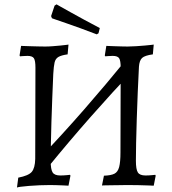

<svg xmlns="http://www.w3.org/2000/svg" viewBox="-20 -851 793 883"><path d="M200 -81 163 -124Q267 -233 366.5 -347Q466 -461 563 -580L601 -537Q497 -427 397 -313.5Q297 -200 200 -81ZM58 12 64 -34Q111 -43 126 -60.5Q141 -78 142 -120L143 -540Q143 -572 136 -583Q129 -594 106 -594Q97 -594 84.5 -593Q72 -592 72 -592L70 -596L77 -640Q77 -640 88.5 -639.5Q100 -639 118 -638.5Q136 -638 155 -637.5Q174 -637 188 -637Q204 -637 222.5 -638.5Q241 -640 257.5 -641.5Q274 -643 284.5 -644.5Q295 -646 295 -646L291 -601Q262 -597 248.5 -589Q235 -581 231 -563.5Q227 -546 225 -511Q223 -460 220.5 -403Q218 -346 216.5 -290Q215 -234 214 -187.5Q213 -141 213 -112Q213 -72 222 -58Q231 -44 257 -44Q272 -44 287 -45.5Q302 -47 302 -47L304 -43L295 3Q295 3 287 2.5Q279 2 266 1.5Q253 1 238 0.5Q223 0 210 0Q188 0 162.5 1Q137 2 113 4Q89 6 74 8Q59 10 58 12ZM687 3Q687 3 665.5 2Q644 1 615 0.5Q586 0 564 0Q551 0 531.5 0.5Q512 1 493 1Q474 1 461.5 1.5Q449 2 449 2L458 -43Q490 -44 506 -52Q522 -60 528 -83Q534 -106 534 -150L535 -540Q535 -572 528 -583Q521 -594 498 -594Q489 -594 476.5 -593Q464 -592 464 -592L462 -596L469 -640Q469 -640 479.5 -639.5Q490 -639 506 -638.5Q522 -638 538.5 -637.5Q555 -637 567 -637Q585 -637 606 -638.5Q627 -640 645.5 -641.5Q664 -643 675.5 -644.5Q687 -646 687 -646L683 -601Q646 -596 633.5 -584.5Q621 -573 619 -544Q616 -489 613.5 -427Q611 -365 609 -304.5Q607 -244 606 -193.5Q605 -143 605 -112Q605 -72 614 -58Q623 -44 649 -44Q664 -44 679 -45.5Q694 -47 694 -47L696 -43ZM425 -693Q386 -708 349 -721.5Q312 -735 282.5 -745Q253 -755 236 -761Q219 -767 219 -767L215 -777L231 -825L240 -831Q240 -831 257.5 -821Q275 -811 304 -795Q333 -779 368.5 -759.5Q404 -740 439 -722L433 -698Z"/></svg>

Font: Alegreya
Style: Regular
Weight: 400
Designer: Juan Pablo del Peral
Foundry: Huerta Tipografica
Version: Version 2.009